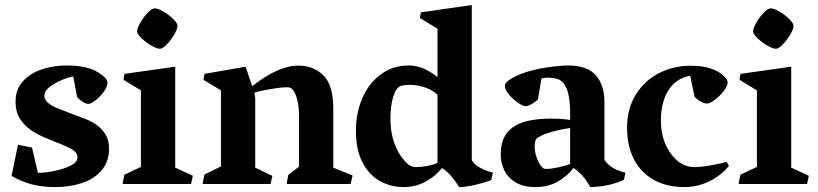

<svg xmlns="http://www.w3.org/2000/svg" viewBox="-20 -739 3284 771"><path d="M169.4 -380.9Q163.6 -374.5 160.9 -368.4Q158.2 -362.3 158.2 -353.5Q158.2 -340.8 169.2 -329.6Q180.2 -318.4 203.1 -307.6Q217.3 -301.3 265.1 -283.2Q299.3 -271 320.1 -262.7Q340.8 -254.4 357.9 -244.1Q385.3 -227.5 401.6 -202.4Q418 -177.2 418 -143.6Q418 -88.9 387.2 -54Q356.4 -19 307.4 -3.4Q258.3 12.2 202.1 12.2Q147.9 12.2 106.2 1Q64.5 -10.3 26.4 -32.7L52.2 -157.7L108.4 -146.5L132.3 -44.9Q167 -44.9 210.9 -55.4Q254.9 -65.9 276.9 -82Q291 -91.8 291 -107.9Q291 -119.6 282 -128.9Q272.9 -138.2 252.9 -147.9Q240.7 -153.8 206.5 -167.5Q178.7 -178.2 158.7 -187Q138.7 -195.8 120.6 -206.1Q85 -226.6 63.7 -256.6Q42.5 -286.6 42.5 -331.1Q42.5 -379.9 71.8 -412.4Q101.1 -444.8 147.9 -460.4Q194.8 -476.1 247.1 -476.1Q317.9 -476.1 361.3 -455.6Q411.6 -428.2 411.6 -406.7Q411.6 -391.1 397.2 -371.1Q382.8 -351.1 364 -336.4Q345.2 -321.8 335 -321.8Q324.7 -321.8 311 -330.8Q297.4 -339.8 289.6 -349.6L273.9 -432.1Q248.5 -427.7 217.5 -412.8Q186.5 -397.9 169.4 -380.9Z M530.8 -609.9Q528.8 -621.1 540.8 -643.3Q552.7 -665.5 569.8 -684.3Q586.9 -703.1 598.1 -705.1Q610.4 -707 632.3 -694.8Q654.3 -682.6 672.4 -665.8Q690.4 -648.9 692.4 -638.7Q694.3 -627 682.1 -604.7Q669.9 -582.5 652.8 -563.7Q635.7 -544.9 625 -543.5Q614.3 -541.5 592.3 -553.5Q570.3 -565.4 551.8 -582.3Q533.2 -599.1 530.8 -609.9ZM545.9 -68.8V-376L476.1 -418.5L480 -442.4L683.6 -471.2V-65.9L754.4 -33.2L747.1 0H472.2L479.5 -37.6Z M796.9 -418.5 801.3 -442.4 966.3 -471.2 992.7 -392.6Q1096.7 -475.6 1178.7 -475.6Q1238.3 -475.6 1278.3 -436.8Q1318.4 -397.9 1318.4 -302.7V-65.9L1396 -34.2L1387.7 0H1130.9L1137.7 -36.6L1180.7 -69.8V-269.5Q1180.7 -314 1172.4 -343Q1164.1 -372.1 1152.3 -382.3Q1144.5 -388.7 1134.3 -388.7Q1109.4 -388.7 1067.1 -381.6Q1024.9 -374.5 1001.5 -366.7Q1002 -364.3 1003.4 -356.4Q1004.9 -348.6 1004.9 -340.8V-65.9L1073.7 -32.7L1066.4 0H793.5L800.8 -38.1L867.2 -70.8V-376Z M1959 -45.9 1952.6 -16.1Q1935.5 -8.3 1893.8 2Q1852.1 12.2 1823.7 12.2Q1808.1 -13.2 1791.7 -32Q1775.4 -50.8 1755.4 -64.5Q1727.1 -29.8 1687.5 -8.8Q1647.9 12.2 1601.1 12.2Q1550.3 12.2 1506.8 -11.2Q1463.4 -34.7 1436.3 -85.4Q1409.2 -136.2 1409.2 -213.9Q1409.2 -285.2 1435.1 -345Q1460.9 -404.8 1509.3 -440.4Q1557.6 -476.1 1621.6 -476.1Q1679.7 -476.1 1736.8 -429.2V-623.5L1666 -667L1670.4 -689.5L1874.5 -718.8V-95.7Q1885.3 -76.7 1911.1 -63.7Q1937 -50.8 1959 -45.9ZM1649.4 -67.9Q1670.4 -67.9 1695.8 -72.8Q1721.2 -77.6 1736.8 -85V-358.4Q1717.3 -377.4 1686.8 -387.9Q1656.2 -398.4 1624.5 -398.4Q1603 -398.4 1589.4 -393.6Q1575.7 -388.7 1568.4 -373.5Q1547.9 -333 1547.9 -260.7Q1547.9 -208 1563.2 -165Q1578.6 -122.1 1605 -92.8Q1614.3 -81.5 1626 -74.7Q1637.7 -67.9 1649.4 -67.9Z M2064.9 -242.2Q2089.4 -252.9 2122.3 -257.8Q2155.3 -262.7 2190.4 -262.7Q2236.8 -262.7 2269.5 -257.3V-283.7Q2269.5 -390.1 2231.4 -415.5Q2223.1 -421.4 2209.2 -424.3Q2195.3 -427.2 2180.2 -427.2Q2167 -427.2 2154.3 -423.8L2140.1 -339.8Q2129.4 -329.1 2114.7 -320.8Q2100.1 -312.5 2091.8 -312.5Q2080.1 -312.5 2059.6 -326.7Q2039.1 -340.8 2023.2 -360.1Q2007.3 -379.4 2007.3 -394.5Q2007.3 -406.7 2027.8 -419.9Q2048.3 -433.1 2072.8 -442.4Q2115.7 -459 2171.6 -467.5Q2227.5 -476.1 2261.2 -476.1Q2338.4 -476.1 2372.8 -436.5Q2407.2 -397 2407.2 -329.1V-96.7Q2420.4 -77.6 2441.2 -65.2Q2461.9 -52.7 2491.7 -45.4L2485.4 -17.1Q2425.8 10.7 2350.1 12.2Q2336.4 -12.7 2320.6 -31.2Q2304.7 -49.8 2282.7 -64.5Q2257.3 -30.8 2219 -9.3Q2180.7 12.2 2129.9 12.2Q2080.6 12.2 2049.3 -7.3Q2018.1 -26.9 2004.4 -56.6Q1990.7 -86.4 1990.7 -117.7Q1990.7 -164.6 2008.5 -194.8Q2026.4 -225.1 2064.9 -242.2ZM2172.9 -60.5Q2191.9 -60.5 2221.4 -66.9Q2251 -73.2 2269.5 -80.6V-225.1Q2230.5 -219.2 2201.2 -211.2Q2171.9 -203.1 2155 -194.8Q2138.2 -186.5 2133.8 -181.2Q2127 -171.9 2127 -149.9Q2127 -127.9 2136.5 -102.5Q2146 -77.1 2158.2 -66.4Q2163.6 -60.5 2172.9 -60.5Z M2671.9 -387.7Q2651.9 -361.3 2642.8 -326.9Q2633.8 -292.5 2633.8 -258.8Q2633.8 -218.8 2642.8 -186.3Q2651.9 -153.8 2671.4 -125.5Q2711.4 -67.9 2769 -67.9Q2795.4 -67.9 2839.1 -75.9Q2882.8 -84 2897.9 -88.9L2907.2 -73.2Q2891.6 -52.7 2865.2 -33Q2838.9 -13.2 2803.5 -0.5Q2768.1 12.2 2729 12.2Q2656.7 12.2 2604.7 -17.1Q2552.7 -46.4 2525.4 -100.1Q2498 -153.8 2498 -225.6Q2498 -301.8 2532.7 -358.4Q2567.4 -415 2626 -445.1Q2684.6 -475.1 2754.4 -475.1Q2783.2 -475.1 2807.1 -470.7Q2831.1 -466.3 2853 -456.5Q2872.6 -447.3 2887.2 -433.3Q2901.9 -419.4 2901.9 -408.2Q2901.9 -393.6 2886.2 -373.3Q2870.6 -353 2850.3 -338.1Q2830.1 -323.2 2818.4 -323.2Q2807.6 -323.2 2793 -331.8Q2778.3 -340.3 2769 -351.1L2751.5 -434.6Q2702.6 -426.8 2671.9 -387.7Z M3004.4 -609.9Q3002.4 -621.1 3014.4 -643.3Q3026.4 -665.5 3043.5 -684.3Q3060.5 -703.1 3071.8 -705.1Q3084 -707 3106 -694.8Q3127.9 -682.6 3146 -665.8Q3164.1 -648.9 3166 -638.7Q3168 -627 3155.8 -604.7Q3143.6 -582.5 3126.5 -563.7Q3109.4 -544.9 3098.6 -543.5Q3087.9 -541.5 3065.9 -553.5Q3043.9 -565.4 3025.4 -582.3Q3006.8 -599.1 3004.4 -609.9ZM3019.5 -68.8V-376L2949.7 -418.5L2953.6 -442.4L3157.2 -471.2V-65.9L3228 -33.2L3220.7 0H2945.8L2953.1 -37.6Z"/></svg>

Font: Vesper Libre
Style: Bold
Weight: 700
Designer: Robert Keller & Kimya Gandhi
Foundry: Mota Italic
Version: Version 1.058